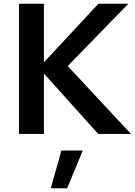

<svg xmlns="http://www.w3.org/2000/svg" viewBox="-20 -720 726 1032"><path d="M82 0V-700H216V-385L509 -700H670L344 -365L684 0H508L216 -325V0ZM253 292 310 89H425L341 292Z"/></svg>

Font: Red Hat Text SemiBold
Style: Regular
Weight: 600
Designer: Pentagram, MCKL
Foundry: MCKL
Version: Version 1.030